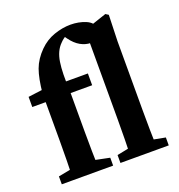

<svg xmlns="http://www.w3.org/2000/svg" viewBox="-125 -785 827 889"><g transform="rotate(-20 289.0 -340.5)"><path d="M86 0Q89 -96 89 -193V-383H23V-433L131 -447L89 -425Q96 -498 111.5 -540.5Q127 -583 164 -620Q196 -652 237.5 -666.5Q279 -681 319 -681Q359 -681 393 -667Q427 -653 434 -621Q433 -599 419.5 -584Q406 -569 380 -569Q354 -569 329 -583Q304 -597 283 -626L261 -657L325 -655Q299 -648 283 -640Q267 -632 253 -617Q223 -588 215 -535.5Q207 -483 212 -398V-193Q212 -96 215 0ZM29 0V-39L124 -57H194L282 -39V0ZM150 -383V-441H318V-383ZM318 0V-39L408 -57H461L556 -39V0ZM372 0Q375 -96 375 -193V-634L488 -672L502 -663L498 -534V-193Q498 -96 501 0Z"/></g></svg>

Font: Lisu Bosa Black
Style: Regular
Weight: 900
Designer: David Morse, Annie Olsen, Victor Gaultney, Frank Grießhammer (Latin)
Foundry: SIL International
Version: Version 2.000